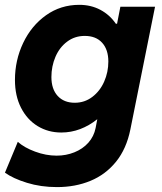

<svg xmlns="http://www.w3.org/2000/svg" viewBox="-32 -553 664 787"><path d="M-11.7 154.8 41 28.3Q66.9 51.8 111.6 68.4Q156.2 85 200.2 85Q238.8 85 272.9 71.3Q307.1 57.6 330.1 32Q353 6.3 359.9 -28.3L366.7 -64H366.2Q334 -38.1 296.6 -23.9Q259.3 -9.8 219.2 -9.8Q165.5 -9.8 122.3 -36.1Q79.1 -62.5 54.2 -111.3Q29.3 -160.2 29.3 -225.1Q29.3 -306.2 63 -377Q96.7 -447.8 156.7 -490.5Q216.8 -533.2 293 -533.2Q340.8 -533.2 379.4 -512.7Q418 -492.2 442.9 -455.6H447.8L461.4 -525.4H603.5L502.4 -22.5Q486.3 57.1 443.6 109.9Q400.9 162.6 338.9 188.2Q276.9 213.9 201.7 213.9Q135.3 213.9 78.4 196.3Q21.5 178.7 -11.7 154.8ZM412.1 -300.8Q412.1 -349.6 386.7 -377.7Q361.3 -405.8 315.4 -405.8Q274.4 -405.8 243.2 -382.3Q211.9 -358.9 195.3 -320.1Q178.7 -281.2 178.7 -237.3Q178.7 -188 204.3 -159.9Q230 -131.8 274.4 -131.8Q314.9 -131.8 346.4 -155.8Q377.9 -179.7 395 -218.5Q412.1 -257.3 412.1 -300.8Z"/></svg>

Font: Reddit Sans Fudge ExBold Italic
Style: Regular
Weight: 800
Italic angle: -11.25°
Designer: Stephen Hutchings
Version: Version 1.013